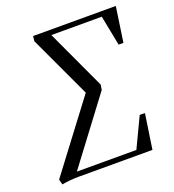

<svg xmlns="http://www.w3.org/2000/svg" viewBox="-130 -803 826 912"><g transform="rotate(-20 283.0 -347.0)"><path d="M22.9 -19 283.2 -363.8 137.2 -676.8 140.1 -702.1H558.1L532.2 -524.9H507.8L478 -676.8H223.1L362.8 -376L358.9 -350.1L115.2 -25.9H416L487.8 -176.8H514.2L487.8 0H116.2Q70.8 0 29.8 7.8Z"/></g></svg>

Font: Dihjauti
Style: Italic
Weight: 400
Italic angle: -9°
Designer: T. Christopher White
Version: Version 3.0.0